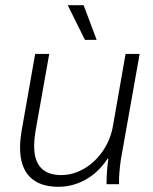

<svg xmlns="http://www.w3.org/2000/svg" viewBox="-20 -707 588 737"><path d="M57 -140Q57 -169 63 -205L115 -500H169L116 -202Q111 -169 111 -147Q111 -35 215 -35Q261 -35 303.5 -60Q346 -85 375.5 -128.5Q405 -172 414 -226L462 -500H516L444 -95Q436 -41 437 0H389Q389 -50 396 -98H393Q359 -46 309.5 -18Q260 10 204 10Q132 10 94.5 -28Q57 -66 57 -140ZM240 -687H301L351 -554H306Z"/></svg>

Font: Sarabun ExtraLight
Style: Italic
Weight: 275
Italic angle: -10°
Designer: Suppakit Chalermlarp | Katatrad Co.,Ltd.
Foundry: Cadson Demak Co.,Ltd.
Version: Version 1.000; ttfautohint (v1.6)